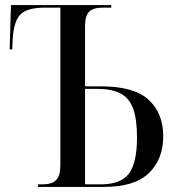

<svg xmlns="http://www.w3.org/2000/svg" viewBox="-20 -734 695 754"><path d="M129 0V-10H147Q184 -10 200.5 -27Q217 -44 217 -84V-704H156Q87 -704 60.5 -677.5Q34 -651 30 -581L28 -540H18L23 -714H417V-704H384Q346 -704 330 -688Q314 -672 314 -633V-395H375Q507 -395 564 -342Q621 -289 621 -199Q621 -109 565 -54.5Q509 0 388 0ZM375 -10Q455 -10 486.5 -52.5Q518 -95 518 -194Q518 -267 502.5 -308.5Q487 -350 452.5 -367.5Q418 -385 362 -385H314V-10Z"/></svg>

Font: Noto Serif Display SemiCondensed
Style: Regular
Weight: 400
Width: 4
Designer: Monotype Design Team
Foundry: Monotype Imaging Inc.
Version: Version 2.009